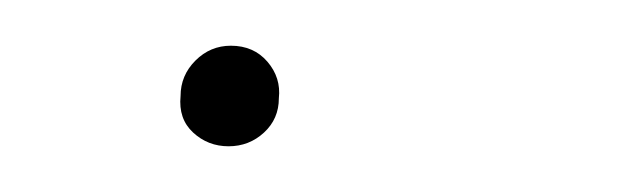

<svg xmlns="http://www.w3.org/2000/svg" viewBox="-20 -61 281 84"><path d="M59 -19Q59 -28 65.5 -34.5Q72 -41 81 -41Q91 -41 97 -34Q103 -27 102 -18Q102 -9 95.5 -3Q89 3 80 3Q71 3 64.5 -3Q58 -9 59 -19Z"/></svg>

Font: EauTestInfant Thin
Style: Italic
Weight: 250
Italic angle: -12°
Designer: Christian Thalmann (Catharsis Fonts)
Version: Version 0.001;PS 000.001;hotconv 1.0.88;makeotf.lib2.5.64775